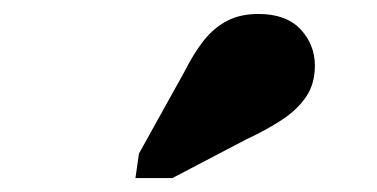

<svg xmlns="http://www.w3.org/2000/svg" viewBox="-20 -852 540 275"><path d="M244 -749Q257 -775 271.5 -793.5Q286 -812 305 -822Q324 -832 350 -832Q390 -832 410.5 -810Q431 -788 431 -758Q431 -732 418.5 -713.5Q406 -695 384 -680.5Q362 -666 332 -652L227 -597H174L179 -632Z"/></svg>

Font: Roboto Serif ExtraBold
Style: Italic
Weight: 800
Italic angle: -10°
Version: Version 1.007